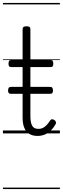

<svg xmlns="http://www.w3.org/2000/svg" viewBox="-20 -909 428 1308"><path d="M236 17Q202 17 179.5 3Q157 -11 145.5 -38.5Q134 -66 134 -106V-452H57Q46 -452 42 -457.5Q38 -463 38 -475Q38 -488 42 -494Q46 -500 57 -500H134V-711Q134 -721 140.5 -725.5Q147 -730 160 -730Q174 -730 180.5 -725.5Q187 -721 187 -711V-500H324Q335 -500 339 -494Q343 -488 343 -475Q343 -463 339 -457.5Q335 -452 324 -452H187V-117Q187 -76 198.5 -53.5Q210 -31 242 -31Q267 -31 286 -46.5Q305 -62 322 -89Q328 -97 335.5 -96.5Q343 -96 351 -91Q359 -85 361 -77.5Q363 -70 359 -63Q345 -38 326.5 -20Q308 -2 285 7.5Q262 17 236 17ZM54 -270Q43 -270 39 -276Q35 -282 35 -292Q35 -303 39 -310Q43 -317 54 -317H322Q333 -317 337 -310Q341 -303 341 -292Q341 -282 337 -276Q333 -270 322 -270ZM0 369H388V379H0ZM0 -20H388V0H0ZM0 -505H388V-500H0ZM0 -889H388V-879H0Z"/></svg>

Font: Playwrite HR Lijeva Guides
Style: Regular
Weight: 400
Designer: Veronika Burian, José Scaglione
Foundry: TypeTogether
Version: Version 1.003